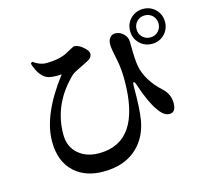

<svg xmlns="http://www.w3.org/2000/svg" viewBox="-124 -987 1249 1180"><g transform="rotate(-15 500.0 -396.5)"><path d="M805 -658Q773 -691 773 -737Q773 -784 805 -816Q838 -848 884 -848Q931 -848 963 -816Q995 -784 995 -737Q995 -691 963 -658Q931 -626 884 -626Q838 -626 805 -658ZM834 -787Q814 -766 814 -737Q814 -708 834 -687Q855 -667 884 -667Q913 -667 934 -687Q954 -708 954 -737Q954 -766 934 -787Q913 -807 884 -807Q855 -807 834 -787ZM132 -701 142 -711Q184 -680 224 -680Q316 -680 370 -713Q411 -736 416 -736Q441 -736 471 -711Q501 -686 501 -667Q501 -640 467 -624Q375 -580 365 -570Q212 -424 212 -229Q212 -150 265 -105Q315 -61 396 -61Q662 -61 662 -456Q662 -524 651 -580Q633 -661 633 -689Q633 -715 647 -732Q661 -748 682 -747Q711 -746 733 -724Q755 -702 755 -673Q755 -562 763 -518Q782 -421 873 -338Q917 -298 917 -241Q917 -182 876 -182Q839 -182 805 -234Q765 -290 727 -406Q720 -429 713 -428Q707 -427 707 -402Q707 -255 695 -188Q677 -89 615 -27Q534 55 392 55Q281 55 212 -6Q134 -75 134 -205Q134 -375 298 -589Q249 -585 213 -594Q160 -612 132 -701Z"/></g></svg>

Font: Source Han Serif JP
Style: Bold
Weight: 700
Designer: Ryoko NISHIZUKA  (kana & ideographs); Frank Grießhammer (Latin, Greek & Cyrillic); Wenlong ZHANG  (bopomofo); Sandoll Co
Foundry: Adobe Systems Incorporated
Version: Version 1.000;PS 1;hotconv 16.6.53;makeotf.lib2.5.65590